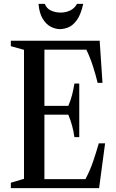

<svg xmlns="http://www.w3.org/2000/svg" viewBox="-20 -972 600 992"><path d="M36 0V-28L104 -48V-714.5L36 -733.5V-761.5H495L509.5 -544H484.5Q474.5 -585 460.2 -629.8Q446 -674.5 426 -715.5H209.5V-425H333Q345.5 -454 352.8 -483Q360 -512 364.5 -540.5H389.5V-263.5H364.5Q360.5 -292.5 352.8 -321.5Q345 -350.5 333 -379.5H209.5V-46.5H421.5Q446 -93 461.5 -139Q477 -185 490.5 -231.5H523L492 0ZM290.5 -821.5Q266.5 -821.5 242.5 -833.8Q218.5 -846 200.8 -874.8Q183 -903.5 179 -952H211.5Q220.5 -928 243.5 -917.5Q266.5 -907 293.5 -907Q319 -907 341.8 -917.5Q364.5 -928 378 -952H410Q397 -894 375.5 -866Q354 -838 331 -829.8Q308 -821.5 290.5 -821.5Z"/></svg>

Font: Libre Caslon Condensed Medium
Style: Regular
Weight: 500
Designer: Pablo Impallari, Rodrigo Fuenzalida, Katja Schimmel, Ertekin Erdin
Foundry: Pablo Impallari, Rodrigo Fuenzalida
Version: Version 2.000; ttfautohint (v1.8.4.7-5d5b);gftools[0.9.33]